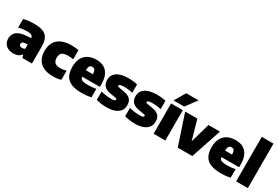

<svg xmlns="http://www.w3.org/2000/svg" viewBox="70 -1908 4370 3019"><g transform="rotate(30 2255.0 -398.5)"><path d="M208 11Q119.5 11 70.8 -35.8Q22 -82.5 22 -154.5Q22 -236 80.2 -282Q138.5 -328 269.5 -335L364 -340L388 -228.5L293 -223.5Q260 -222 245 -209.2Q230 -196.5 230 -175Q230 -155.5 243.5 -144.2Q257 -133 281.5 -133Q294.5 -133 308.8 -136Q323 -139 335.5 -146V-319.5Q335.5 -349 325.5 -366.8Q315.5 -384.5 290.8 -392.5Q266 -400.5 221.5 -400.5Q189.5 -400.5 148.8 -395.5Q108 -390.5 72 -380V-536.5Q116.5 -548 167.5 -553.5Q218.5 -559 262 -559Q361.5 -559 423.2 -535.2Q485 -511.5 513.8 -455.8Q542.5 -400 542.5 -305V0H368.5L354 -50.5H345Q322 -17.5 286.2 -3.2Q250.5 11 208 11Z M927.5 11Q826.5 11 756.8 -21.2Q687 -53.5 650.8 -116.8Q614.5 -180 614.5 -273.5Q614.5 -369 653.2 -432.5Q692 -496 765 -527.5Q838 -559 941.5 -559Q978 -559 1010 -556Q1042 -553 1071 -547V-382Q1045.5 -386 1021.8 -388Q998 -390 972.5 -390Q923 -390 892.2 -377.8Q861.5 -365.5 847.2 -340Q833 -314.5 833 -275Q833 -233.5 847.5 -207.8Q862 -182 890.5 -170Q919 -158 961.5 -158Q987.5 -158 1012.5 -162Q1037.5 -166 1071 -173.5V-8.5Q1042 0.5 1004.8 5.8Q967.5 11 927.5 11Z M1447.5 11Q1332 11 1259.2 -19.2Q1186.5 -49.5 1152.2 -112.8Q1118 -176 1118 -275.5Q1118 -363 1149.8 -426.8Q1181.5 -490.5 1243.2 -524.8Q1305 -559 1395 -559Q1480 -559 1537 -524.5Q1594 -490 1622.5 -424.8Q1651 -359.5 1651 -268.5V-215.5H1240V-332.5H1485.5L1455 -324Q1455 -364 1448.8 -387Q1442.5 -410 1428.5 -419.5Q1414.5 -429 1392.5 -429Q1370.5 -429 1356.5 -419.5Q1342.5 -410 1335.8 -387.2Q1329 -364.5 1329 -324.5V-237Q1329 -203 1340.2 -183.2Q1351.5 -163.5 1383.8 -155Q1416 -146.5 1478.5 -146.5Q1511.5 -146.5 1547.8 -150.8Q1584 -155 1618.5 -161V-5.5Q1572 3.5 1530.2 7.2Q1488.5 11 1447.5 11Z M1903 11Q1852 11 1802.8 4.5Q1753.5 -2 1711.5 -14.5V-166.5Q1751.5 -155 1800.5 -147.8Q1849.5 -140.5 1899 -140.5Q1942.5 -140.5 1958 -148.5Q1973.5 -156.5 1973.5 -169.5Q1973.5 -179 1968 -183.5Q1962.5 -188 1947 -190.5L1848 -207.5Q1769 -221 1731.8 -261.5Q1694.5 -302 1694.5 -372Q1694.5 -458 1765 -508.5Q1835.5 -559 1980.5 -559Q2024 -559 2065.8 -554Q2107.5 -549 2138.5 -540.5V-388.5Q2107.5 -397.5 2067.5 -402.5Q2027.5 -407.5 1987 -407.5Q1946 -407.5 1925.2 -403Q1904.5 -398.5 1897.5 -391.2Q1890.5 -384 1890.5 -376.5Q1890.5 -369 1896.8 -364.8Q1903 -360.5 1918 -357.5L2017 -340.5Q2089 -328.5 2129.2 -292Q2169.5 -255.5 2169.5 -176.5Q2169.5 -89.5 2099.2 -39.2Q2029 11 1903 11Z M2418 11Q2367 11 2317.8 4.5Q2268.5 -2 2226.5 -14.5V-166.5Q2266.5 -155 2315.5 -147.8Q2364.5 -140.5 2414 -140.5Q2457.5 -140.5 2473 -148.5Q2488.5 -156.5 2488.5 -169.5Q2488.5 -179 2483 -183.5Q2477.5 -188 2462 -190.5L2363 -207.5Q2284 -221 2246.8 -261.5Q2209.5 -302 2209.5 -372Q2209.5 -458 2280 -508.5Q2350.5 -559 2495.5 -559Q2539 -559 2580.8 -554Q2622.5 -549 2653.5 -540.5V-388.5Q2622.5 -397.5 2582.5 -402.5Q2542.5 -407.5 2502 -407.5Q2461 -407.5 2440.2 -403Q2419.5 -398.5 2412.5 -391.2Q2405.5 -384 2405.5 -376.5Q2405.5 -369 2411.8 -364.8Q2418 -360.5 2433 -357.5L2532 -340.5Q2604 -328.5 2644.2 -292Q2684.5 -255.5 2684.5 -176.5Q2684.5 -89.5 2614.2 -39.2Q2544 11 2418 11Z M2751 0V-550H2964V0ZM2760.5 -610 2877 -808H3101L2954.5 -610Z M3189.5 0 3006.5 -550H3227.5L3335 -172H3322L3429.5 -550H3637.5L3454 0Z M3975.5 11Q3860 11 3787.2 -19.2Q3714.5 -49.5 3680.2 -112.8Q3646 -176 3646 -275.5Q3646 -363 3677.8 -426.8Q3709.5 -490.5 3771.2 -524.8Q3833 -559 3923 -559Q4008 -559 4065 -524.5Q4122 -490 4150.5 -424.8Q4179 -359.5 4179 -268.5V-215.5H3768V-332.5H4013.5L3983 -324Q3983 -364 3976.8 -387Q3970.5 -410 3956.5 -419.5Q3942.5 -429 3920.5 -429Q3898.5 -429 3884.5 -419.5Q3870.5 -410 3863.8 -387.2Q3857 -364.5 3857 -324.5V-237Q3857 -203 3868.2 -183.2Q3879.5 -163.5 3911.8 -155Q3944 -146.5 4006.5 -146.5Q4039.5 -146.5 4075.8 -150.8Q4112 -155 4146.5 -161V-5.5Q4100 3.5 4058.2 7.2Q4016.5 11 3975.5 11Z M4249 0V-808H4461.5V0Z"/></g></svg>

Font: Encode Sans Condensed Thin Black
Style: Regular
Weight: 900
Version: Version 3.002